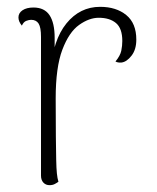

<svg xmlns="http://www.w3.org/2000/svg" viewBox="-20 -534 460 562"><path d="M125 8Q114 8 107 0.5Q100 -7 100 -20V-426Q100 -454 93 -465Q86 -476 71 -476Q65 -476 57 -473Q49 -470 44 -459Q34 -471 34 -483Q34 -496 46 -504Q58 -512 78 -512Q110 -512 125 -489.5Q140 -467 140 -423V-331L128 -326Q135 -417 174.5 -465.5Q214 -514 273 -514Q320 -514 349.5 -490Q379 -466 379 -418Q379 -389 365 -371Q351 -353 336 -351Q325 -350 318 -354Q332 -371 335 -385.5Q338 -400 338 -414Q338 -451 319.5 -466.5Q301 -482 269 -482Q241 -482 211.5 -461Q182 -440 162.5 -388.5Q143 -337 143 -246Q143 -178 143.5 -135Q144 -92 144.5 -66.5Q145 -41 146.5 -26.5Q148 -12 151 -2Q147 1 140.5 4.5Q134 8 125 8Z"/></svg>

Font: Arima Thin ExtraLight
Style: Regular
Weight: 250
Version: Version 1.100